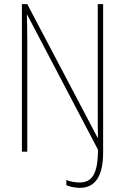

<svg xmlns="http://www.w3.org/2000/svg" viewBox="-20 -734 604 929"><path d="M366 175C440 175 479 119 479 4V-714H453V-189C453 -154 453 -111 454 -68H452L112 -714H86V0H112V-538C112 -594 111 -626 110 -662H112L454 -10C454 108 425 149 365 149C344 149 317 144 301 137V162C315 169 343 175 366 175Z"/></svg>

Font: Noto Sans Sinhala UI Condensed Thin
Style: Regular
Weight: 100
Width: 3
Designer: Jelle Bosma - Monotype Design Team
Foundry: Monotype Imaging Inc.
Version: Version 2.006